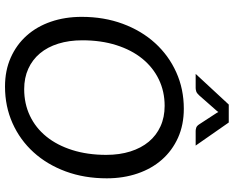

<svg xmlns="http://www.w3.org/2000/svg" viewBox="-105 -843 956 786"><g transform="rotate(90 373.0 -450.0)"><path d="M49 0ZM710 -409Q710 -317.5 681.8 -241Q653.5 -164.5 603.2 -109.2Q553 -54 484.2 -23.2Q415.5 7.5 334.5 7.5Q268.5 7.5 215.8 -16Q163 -39.5 125.8 -81.2Q88.5 -123 68.8 -180.5Q49 -238 49 -306.5Q49 -398 77.5 -474.8Q106 -551.5 156.5 -607Q207 -662.5 275.8 -693.5Q344.5 -724.5 425 -724.5Q491 -724.5 543.8 -700.8Q596.5 -677 633.5 -635Q670.5 -593 690.2 -535.2Q710 -477.5 710 -409ZM614 -407Q614 -461.5 600 -505.8Q586 -550 560.2 -581Q534.5 -612 497.2 -629Q460 -646 413.5 -646Q354.5 -646 305.2 -622.2Q256 -598.5 220.2 -554.5Q184.5 -510.5 164.8 -448.2Q145 -386 145 -309Q145 -254.5 158.8 -210.5Q172.5 -166.5 198.5 -135.5Q224.5 -104.5 261.5 -87.8Q298.5 -71 345 -71Q404.5 -71 454 -94.5Q503.5 -118 539 -161.8Q574.5 -205.5 594.2 -267.8Q614 -330 614 -407ZM576 -773H516Q510.5 -773 503 -775.2Q495.5 -777.5 489 -787.5L443 -858L438.5 -866Q437.5 -864 435.8 -862Q434 -860 432.5 -858L370.5 -787.5Q361.5 -777.5 353.8 -775.2Q346 -773 340.5 -773H282.5L408 -908.5H481.5Z"/></g></svg>

Font: Lato
Style: Italic
Weight: 400
Italic angle: -7°
Designer: Lukasz Dziedzic
Foundry: tyPoland Lukasz Dziedzic
Version: Version 2.007; 2014-02-27